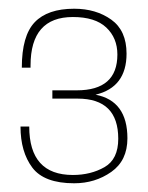

<svg xmlns="http://www.w3.org/2000/svg" viewBox="-20 -805 340 440"><path d="M150 -385Q81 -385 54 -421Q27 -457 27 -515H47Q47 -404 147 -404Q188 -404 219.5 -422Q251 -440 251 -487Q251 -579 158 -579H100V-598H156Q249 -598 249 -680Q249 -718 223.5 -742Q198 -766 147 -766Q50 -766 50 -655V-650H30Q30 -723 59.5 -754Q89 -785 150 -785Q200 -785 235 -760Q270 -735 270 -682Q270 -605 199 -588Q272 -574 272 -488Q272 -437 235 -411Q198 -385 150 -385Z"/></svg>

Font: Tanohe Sans Thin
Style: Regular
Weight: 100
Designer: Village Type and Design LLC & Cristiano Sobral
Foundry: Cooper Hewitt Smithsonian Design Museum
Version: Version 1.00;September 29, 2021;FontCreator 13.0.0.2655 64-b